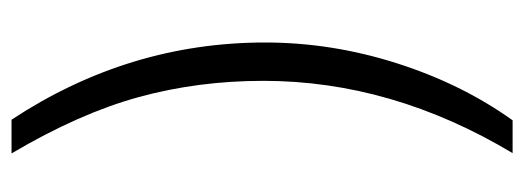

<svg xmlns="http://www.w3.org/2000/svg" viewBox="-304 -475 896 328"><g transform="rotate(-90 144.0 -311.0)"><path d="M46.4 116.7Q169.9 -89.4 169.9 -309.1Q169.9 -420.9 142.1 -522.2Q114.3 -623.5 45.9 -739.3H103.5Q235.4 -539.1 235.4 -306.2Q235.4 -192.4 200 -81.3Q164.6 29.8 102.5 116.7Z"/></g></svg>

Font: Oxygen Light
Style: Regular
Weight: 300
Designer: vernon adams
Foundry: Vernon Adams
Version: Version Release 0.2.3 webfont; ttfautohint (v0.93.3-1d66) -l